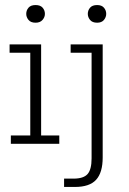

<svg xmlns="http://www.w3.org/2000/svg" viewBox="-20 -570 512 761"><path d="M23 0V-33H100V-361H18V-394H143V-33H215V0ZM121 -480Q102 -480 93 -491Q84 -502 84 -515Q84 -529 93 -539.5Q102 -550 121 -550Q140 -550 149 -539.5Q158 -529 158 -515Q158 -502 148.5 -491Q139 -480 121 -480ZM234 171V138H271Q311 138 327 120Q343 102 343 58V-361H260V-394H387V54Q387 114 361 142.5Q335 171 277 171ZM365 -480Q346 -480 337 -491Q328 -502 328 -515Q328 -529 337 -539.5Q346 -550 365 -550Q383 -550 392 -539.5Q401 -529 401 -515Q401 -502 392 -491Q383 -480 365 -480Z"/></svg>

Font: Rokkitt SemiBold ExtraLight
Style: Regular
Weight: 250
Version: Version 3.103